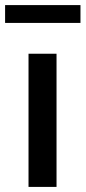

<svg xmlns="http://www.w3.org/2000/svg" viewBox="-46 -734 336 754"><path d="M176 0H66V-523H176ZM270 -644H-26V-714H270Z"/></svg>

Font: Raleway
Style: Regular
Weight: 600
Designer: Matt McInerney, Pablo Impallari, Rodrigo Fuenzalida
Foundry: Matt McInerney, Pablo Impallari, Rodrigo Fuenzalida
Version: Version 1.000;PS 001.001;hotconv 1.0.56; ttfautohint (v1.5)